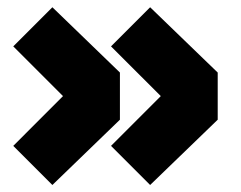

<svg xmlns="http://www.w3.org/2000/svg" viewBox="-20 -533 675 537"><path d="M399.9 -15.6 290.5 -125 429.7 -264.2 290.5 -403.3 399.9 -512.7 588.9 -330.1V-198.2ZM126.5 -15.6 17.1 -125 156.2 -264.2 17.1 -403.3 126.5 -512.7 315.4 -330.1V-198.2Z"/></svg>

Font: Bevan
Style: Regular
Weight: 400
Designer: Vernon Adams
Foundry: Vernon Adams
Version: Version 2.100; ttfautohint (v1.8.3)